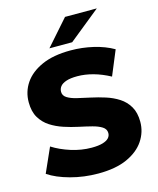

<svg xmlns="http://www.w3.org/2000/svg" viewBox="-133 -1001 913 1108"><g transform="rotate(-15 323.5 -447.5)"><path d="M316 14Q230 14 150.5 -7.5Q71 -29 21 -63L86 -209Q133 -179 194.5 -159.5Q256 -140 317 -140Q358 -140 383 -147.5Q408 -155 419.5 -167.5Q431 -180 431 -197Q431 -221 409 -235Q387 -249 352 -258Q317 -267 274.5 -276Q232 -285 189.5 -299Q147 -313 112 -335.5Q77 -358 55 -394.5Q33 -431 33 -487Q33 -550 67.5 -601Q102 -652 171 -683Q240 -714 343 -714Q412 -714 478.5 -698.5Q545 -683 597 -653L536 -506Q486 -533 437 -546.5Q388 -560 342 -560Q301 -560 276 -551.5Q251 -543 240 -529Q229 -515 229 -497Q229 -474 250.5 -460.5Q272 -447 307.5 -438.5Q343 -430 385.5 -421Q428 -412 470.5 -398.5Q513 -385 548 -362.5Q583 -340 604.5 -303.5Q626 -267 626 -212Q626 -151 591.5 -99.5Q557 -48 488.5 -17Q420 14 316 14ZM229 -757 363 -909H553L365 -757Z"/></g></svg>

Font: MOST Montserrat ExtraBold
Style: Regular
Weight: 800
Designer: Julieta Ulanovsky
Foundry: Julieta Ulanovsky
Version: Version 8.000;March 11, 2024;FontCreator 15.0.0.2926 64-bit